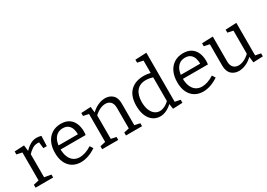

<svg xmlns="http://www.w3.org/2000/svg" viewBox="2 -1587 3354 2411"><g transform="rotate(-30 1679.5 -381.5)"><path d="M38 0V-43L126 -62L116 -47V-478L127 -463L38 -482V-525L178 -532L189 -434L178 -438Q223 -485 266 -511Q309 -537 360 -537Q392 -537 427 -527L421 -381H371L359 -486L368 -468Q361 -470 353 -471Q345 -472 337 -472Q297 -472 259.5 -448Q222 -424 188 -386L196 -410V-47L184 -62L293 -43V0Z M695 9Q628 9 576.5 -21.5Q525 -52 496 -111Q467 -170 467 -255Q467 -342 497 -405Q527 -468 582 -502.5Q637 -537 711 -537Q781 -537 826.5 -507.5Q872 -478 894.5 -426Q917 -374 917 -307Q917 -296 916 -285Q915 -274 913 -258H528V-315H843L834 -309Q835 -354 823 -392Q811 -430 782 -453Q753 -476 705 -476Q654 -476 619 -449Q584 -422 567 -375Q550 -328 550 -266Q550 -200 569 -152.5Q588 -105 624.5 -79Q661 -53 714 -53Q751 -53 795 -67.5Q839 -82 886 -112L915 -67Q859 -29 803 -10Q747 9 695 9Z M1004 0V-43L1094 -63L1082 -48V-478L1094 -463L1004 -482V-525L1144 -532L1155 -434L1144 -438Q1194 -489 1248.5 -513Q1303 -537 1352 -537Q1418 -537 1461.5 -496.5Q1505 -456 1504 -371V-48L1494 -62L1582 -43V0H1349V-43L1436 -62L1424 -47V-354Q1424 -416 1396 -445Q1368 -474 1321 -474Q1284 -474 1240.5 -454Q1197 -434 1155 -392L1162 -408V-47L1152 -61L1237 -43V0Z M1844 9Q1789 9 1744 -21.5Q1699 -52 1673 -111.5Q1647 -171 1647 -256Q1647 -395 1718 -466Q1789 -537 1913 -537Q1939 -537 1967.5 -533Q1996 -529 2026 -521L2010 -512V-713L2019 -702L1927 -722V-765L2090 -772V-49L2078 -63L2168 -45V-1L2028 5L2016 -81L2026 -77Q1981 -34 1935.5 -12.5Q1890 9 1844 9ZM1872 -52Q1907 -52 1944.5 -70.5Q1982 -89 2020 -126L2010 -99V-478L2021 -458Q1960 -478 1910 -478Q1822 -478 1776 -421Q1730 -364 1730 -263Q1730 -197 1748.5 -149.5Q1767 -102 1799.5 -77Q1832 -52 1872 -52Z M2468 9Q2401 9 2349.5 -21.5Q2298 -52 2269 -111Q2240 -170 2240 -255Q2240 -342 2270 -405Q2300 -468 2355 -502.5Q2410 -537 2484 -537Q2554 -537 2599.5 -507.5Q2645 -478 2667.5 -426Q2690 -374 2690 -307Q2690 -296 2689 -285Q2688 -274 2686 -258H2301V-315H2616L2607 -309Q2608 -354 2596 -392Q2584 -430 2555 -453Q2526 -476 2478 -476Q2427 -476 2392 -449Q2357 -422 2340 -375Q2323 -328 2323 -266Q2323 -200 2342 -152.5Q2361 -105 2397.5 -79Q2434 -53 2487 -53Q2524 -53 2568 -67.5Q2612 -82 2659 -112L2688 -67Q2632 -29 2576 -10Q2520 9 2468 9Z M2986 9Q2920 9 2877 -32Q2834 -73 2834 -158V-477L2844 -463L2755 -482V-525L2914 -531V-172Q2914 -112 2942 -83Q2970 -54 3017 -54Q3054 -54 3097 -74Q3140 -94 3182 -136L3176 -118V-479L3186 -463L3097 -482V-525L3256 -532V-49L3244 -62L3334 -45V-1L3194 5L3182 -94L3193 -90Q3144 -39 3089.5 -15Q3035 9 2986 9Z"/></g></svg>

Font: Pack4
Style: Regular
Weight: 400
Version: Version 2.002